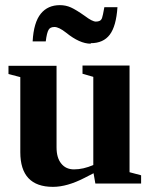

<svg xmlns="http://www.w3.org/2000/svg" viewBox="-20 -714 596 747"><path d="M344 -40 309 -22Q241 13 186 13Q59 13 59 -122V-414L13 -426V-458H200V-141Q200 -100 218 -78Q236 -55 268 -55Q304 -55 343 -72V-415L301 -427V-459H484V-44L529 -32V0H351ZM333 -546V-544Q290 -544 237 -587Q209 -609 192 -609Q175 -609 169 -598Q162 -586 158 -553H107Q111 -627 139 -661Q166 -694 213 -694Q236 -694 256 -685Q276 -676 310 -652Q339 -630 353 -630Q362 -630 368 -633Q374 -636 377 -644Q380 -652 386 -686H437Q432 -612 407 -579Q382 -546 333 -546Z"/></svg>

Font: Libra Serif Modern
Style: Bold
Weight: 700
Designer: Stefan Peev, Context Ltd
Foundry: Ascender Corporation
Version: Version 1.000